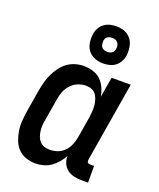

<svg xmlns="http://www.w3.org/2000/svg" viewBox="-143 -856 787 951"><g transform="rotate(20 250.0 -380.0)"><path d="M159 8Q132 8 108 -0.5Q84 -9 67 -26.5Q50 -44 41 -67.5Q32 -91 28 -116.5Q24 -142 26 -168.5Q28 -195 32 -221L52 -341Q56 -363 62 -385Q68 -407 78 -428Q88 -449 102 -468Q116 -487 135 -501Q154 -515 176.5 -521.5Q199 -528 221 -528Q246 -528 270 -520.5Q294 -513 310.5 -497Q327 -481 337 -459Q347 -437 351 -413L369 -520H470L400 -100Q400 -96 400 -92Q400 -88 402.5 -85Q405 -82 409 -81Q413 -80 418 -80H437V8H403Q382 8 362.5 3.5Q343 -1 327.5 -12.5Q312 -24 304 -42Q296 -60 296 -81Q286 -62 271.5 -45Q257 -28 239 -15.5Q221 -3 200 2.5Q179 8 159 8ZM202 -80Q222 -80 241.5 -86.5Q261 -93 276.5 -108Q292 -123 300.5 -142Q309 -161 313 -181L333 -301Q335 -316 336 -332Q337 -348 335.5 -363Q334 -378 329.5 -392Q325 -406 316.5 -417.5Q308 -429 294 -434.5Q280 -440 264 -440Q243 -440 222 -431.5Q201 -423 185.5 -406Q170 -389 162 -368.5Q154 -348 151 -327L131 -207Q128 -192 127.5 -177.5Q127 -163 129 -149Q131 -135 136 -122Q141 -109 150.5 -99Q160 -89 173.5 -84.5Q187 -80 202 -80ZM304 -572Q281 -572 259.5 -580.5Q238 -589 225 -606.5Q212 -624 208.5 -647Q205 -670 209 -694Q211 -710 219.5 -725Q228 -740 242 -750Q256 -760 272.5 -764Q289 -768 305 -768Q320 -768 335.5 -764.5Q351 -761 363 -753Q375 -745 384 -733.5Q393 -722 397 -707.5Q401 -693 402 -677.5Q403 -662 401 -646Q398 -630 389.5 -615Q381 -600 367.5 -590Q354 -580 337 -576Q320 -572 304 -572ZM305 -633Q311 -633 317 -634.5Q323 -636 328.5 -639.5Q334 -643 337 -649Q340 -655 341 -661Q343 -670 341.5 -679Q340 -688 335 -694.5Q330 -701 322 -704Q314 -707 305 -707Q299 -707 292.5 -705.5Q286 -704 280.5 -700.5Q275 -697 272 -691Q269 -685 268 -679Q267 -670 268.5 -661Q270 -652 274.5 -645.5Q279 -639 287.5 -636Q296 -633 305 -633Z"/></g></svg>

Font: Iosevka Term Curly Semibold
Style: Italic
Weight: 600
Italic angle: -9°
Designer: Belleve Invis
Foundry: Belleve Invis
Version: Version 32.3.0